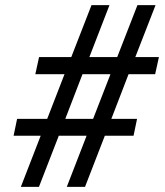

<svg xmlns="http://www.w3.org/2000/svg" viewBox="-20 -731 644 751"><path d="M318.8 -200.2H210L132.3 0H61.5L139.2 -200.2H33.2L46.9 -266.1H164.6L232.4 -440.9H118.2L132.8 -507.8H258.8L337.9 -710.9H408.2L329.6 -507.8H438.5L517.6 -710.9H588.4L509.3 -507.8H601.6L586.9 -440.9H482.9L415.5 -266.1H516.1L502.4 -200.2H390.1L312.5 0H241.2ZM235.4 -266.1H344.2L412.1 -440.9H302.7Z"/></svg>

Font: Ufes Sans
Style: Italic
Weight: 400
Designer: Ricardo Esteves & Filipe Motta
Foundry: ProDesignUfes - Ricardo Esteves, Filipe Motta
Version: Version 2.0